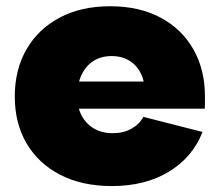

<svg xmlns="http://www.w3.org/2000/svg" viewBox="-20 -598 720 630"><path d="M347 12.5Q249 12.5 177.5 -24.5Q106 -61.5 67.2 -127.5Q28.5 -193.5 28.5 -281.5Q28.5 -369.5 67 -436.2Q105.5 -503 175.8 -540.2Q246 -577.5 341.5 -577.5Q437 -577.5 506.8 -540.2Q576.5 -503 614.5 -436.2Q652.5 -369.5 652.5 -281.5Q652.5 -269.5 652.5 -259.8Q652.5 -250 652 -241.5H455Q456 -252 456.2 -263.2Q456.5 -274.5 456.5 -287.5Q456.5 -326.5 443.2 -354.8Q430 -383 405.2 -398.5Q380.5 -414 346 -414Q312 -414 286.8 -398Q261.5 -382 247.5 -352.2Q233.5 -322.5 233.5 -281.5Q233.5 -246 247.8 -219Q262 -192 288 -176.5Q314 -161 350 -161Q385 -161 411 -175.5Q437 -190 450.5 -214.5L644.5 -165Q612.5 -82.5 534.8 -35Q457 12.5 347 12.5ZM156 -241.5V-330.5H508.5L514.5 -241.5Z"/></svg>

Font: Hepta Slab ExtraBold
Style: Regular
Weight: 800
Designer: Michael LaGattuta
Foundry: Michael LaGattuta
Version: Version 1.102